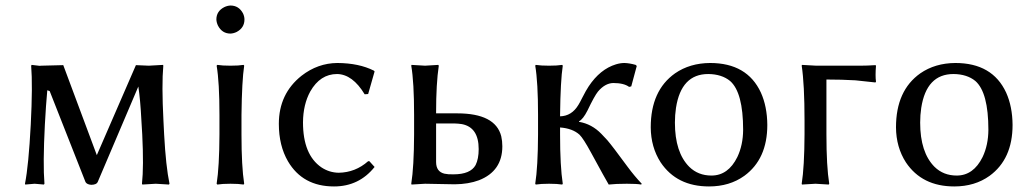

<svg xmlns="http://www.w3.org/2000/svg" viewBox="-20 -668 3739 698"><path d="M143.1 -214.8Q135.7 -71.8 141.6 0L139.6 2.9Q137.7 2.9 106 0Q106 0 71.8 2.9L70.8 0Q84 -66.4 91.8 -214.8Q99.1 -357.4 93.3 -429.2L95.2 -432.1Q95.2 -432.1 124 -428.7Q127.4 -428.7 130.4 -429.2L210 -431.2L332 -104L474.1 -431.2Q475.6 -431.2 521 -429.2L572.8 -432.1L573.7 -429.2Q567.4 -360.8 574.2 -229L576.7 -179.2Q583 -63 596.2 0L594.2 2.9Q592.3 2.9 546.4 0L497.6 2.9L496.1 0Q502.9 -61.5 497.1 -179.2L494.1 -229Q490.2 -306.2 482.9 -353.5L335 -5.9Q330.6 3.4 312 3.9Q296.4 2.9 291 -5.9L160.6 -336.9L151.9 -339.8Q147 -286.6 143.1 -214.8Z M766.6 -597.2Q766.6 -627.4 795.4 -642.1Q806.6 -647.5 817.9 -647.9Q848.1 -647.9 863.3 -619.6Q868.7 -608.4 868.7 -597.2Q868.7 -566.9 840.3 -551.8Q829.1 -546.4 817.9 -545.9Q787.6 -545.9 772.5 -574.7Q767.1 -585.9 766.6 -597.2ZM777.8 -250Q777.8 -369.1 767.6 -429.2L770 -432.1Q788.1 -429.2 817.9 -429.2Q847.7 -429.2 865.7 -432.1L867.7 -429.2Q859.4 -375 857.9 -250V-179.2Q857.9 -63 867.7 0L865.7 2.9Q847.7 0 817.9 0Q788.1 0 770 2.9L767.6 0Q777.3 -61 777.8 -179.2Z M1205.6 -398.9Q1144 -398.9 1107.9 -335.4Q1082 -288.1 1081.5 -223.1Q1081.5 -105.5 1148.4 -59.6Q1177.2 -40.5 1211.4 -40Q1272 -41 1318.4 -82H1322.8L1341.8 -61Q1285.2 9.8 1194.3 9.8Q1080.6 9.8 1026.9 -81.5Q993.7 -138.7 993.7 -217.8Q993.7 -327.1 1076.2 -392.6Q1135.3 -438.5 1206.5 -439Q1285.2 -438.5 1339.4 -411.1L1341.8 -408.2L1318.4 -326.2L1305.7 -325.2Q1261.7 -397.9 1205.6 -398.9Z M1720.2 -126Q1720.2 -205.1 1659.2 -216.8Q1646.5 -218.8 1632.3 -219.2H1565.4V-79.1Q1565.4 -43.9 1595.7 -36.6Q1608.9 -33.7 1628.4 -34.2Q1690.4 -34.2 1709 -67.9Q1720.2 -90.3 1720.2 -126ZM1565.4 -258.8V-255.9H1642.1Q1780.8 -255.9 1802.2 -172.9Q1806.2 -155.3 1806.2 -136.2Q1806.2 -45.9 1721.2 -12.7Q1683.1 1.5 1633.3 2Q1612.3 2 1579.1 1Q1545.4 0 1525.4 0L1476.1 2.9L1475.1 0Q1484.9 -61 1485.4 -179.2V-250Q1485.4 -369.1 1475.1 -429.2L1476.1 -432.1Q1478 -432.1 1525.4 -429.2L1573.2 -432.1L1575.2 -429.2Q1565.4 -364.3 1565.4 -258.8Z M1936 -250Q1936 -369.1 1925.8 -429.2L1927.7 -432.1Q1945.8 -429.2 1976.1 -429.2Q2005.9 -429.2 2023.9 -432.1L2025.9 -429.2Q2017.6 -375 2016.1 -250V-245.1Q2058.6 -246.1 2083 -287.1Q2087.9 -294.9 2096.7 -312.5Q2110.8 -340.3 2120.1 -354Q2161.6 -416.5 2219.2 -434.1Q2235.4 -439 2250 -439Q2268.6 -438.5 2291 -432.1L2294.9 -428.2L2274.9 -354L2267.1 -352.1Q2248 -366.2 2209 -366.2Q2179.2 -365.2 2153.8 -335Q2141.1 -319.3 2115.7 -266.1Q2099.6 -234.4 2085 -227.1V-225.1Q2131.3 -217.3 2166 -181.6Q2175.3 -172.4 2188 -158.2Q2206.5 -136.7 2261.7 -61.5Q2286.6 -27.8 2313 0L2311 2.9Q2295.4 0 2258.8 0Q2218.8 0 2192.9 2.9Q2181.2 -16.6 2128.9 -112.8Q2100.6 -165 2086.9 -178.2Q2061.5 -201.2 2016.1 -204.6V-179.2Q2016.1 -63 2025.9 0L2023.9 2.9Q2005.9 0 1976.1 0Q1946.3 0 1927.7 2.9L1925.8 0Q1935.5 -61 1936 -179.2Z M2345.7 -205.1Q2345.7 -338.9 2434.1 -401.4Q2487.8 -438.5 2561.5 -439Q2696.3 -439 2746.1 -331.5Q2769 -280.8 2769.5 -213.9Q2769.5 -89.8 2686 -28.8Q2632.3 9.8 2557.6 9.8Q2440.4 9.8 2381.8 -77.6Q2346.2 -132.8 2345.7 -205.1ZM2554.7 -398.9Q2456.5 -398.9 2437.5 -275.9Q2433.6 -250 2433.6 -222.2Q2433.6 -113.8 2485.8 -61.5Q2518.1 -29.8 2566.4 -29.8Q2627.4 -29.8 2660.6 -97.2Q2681.2 -140.6 2681.6 -195.8Q2681.6 -332 2634.3 -373.5Q2604 -398.4 2554.7 -398.9Z M2904.8 -229Q2904.8 -361.8 2894.5 -429.2L2895.5 -432.1Q2897.5 -432.1 2947.8 -429.2H3107.4Q3132.8 -429.2 3162.6 -431.2L3164.6 -429.2Q3161.6 -391.6 3164.6 -371.1L3162.6 -368.2Q3162.6 -368.2 3089.8 -376Q3041.5 -378.9 2984.4 -378.9V-180.2Q2984.4 -63 2994.6 0L2992.7 2.9Q2990.7 2.9 2944.8 0L2895.5 2.9L2894.5 0Q2904.3 -61 2904.8 -180.2Z M3237.3 -205.1Q3237.3 -338.9 3325.7 -401.4Q3379.4 -438.5 3453.1 -439Q3587.9 -439 3637.7 -331.5Q3660.6 -280.8 3661.1 -213.9Q3661.1 -89.8 3577.6 -28.8Q3523.9 9.8 3449.2 9.8Q3332 9.8 3273.4 -77.6Q3237.8 -132.8 3237.3 -205.1ZM3446.3 -398.9Q3348.1 -398.9 3329.1 -275.9Q3325.2 -250 3325.2 -222.2Q3325.2 -113.8 3377.4 -61.5Q3409.7 -29.8 3458 -29.8Q3519 -29.8 3552.2 -97.2Q3572.8 -140.6 3573.2 -195.8Q3573.2 -332 3525.9 -373.5Q3495.6 -398.4 3446.3 -398.9Z"/></svg>

Font: Linux Biolinum O
Style: Regular
Weight: 400
Designer: Philipp H. Poll
Foundry: Philipp H. Poll
Version: Version 1.0.4